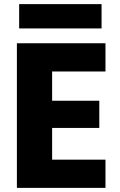

<svg xmlns="http://www.w3.org/2000/svg" viewBox="-20 -912 581 932"><path d="M492 -565H233V-423H462V-291H233V-137H492V0H62V-702H492ZM73 -892H473V-774H73Z"/></svg>

Font: SVN-Poppins
Style: Bold
Weight: 700
Designer: Ninad Kale (Devanagari), Jonny Pinhorn (Latin)
Foundry: Indian Type Foundry
Version: Version 3.200;PS 1.000;hotconv 16.6.54;makeotf.lib2.5.65590